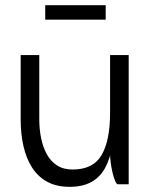

<svg xmlns="http://www.w3.org/2000/svg" viewBox="-20 -713 597 743"><path d="M155 -693H389V-637H155ZM132 -500V-249H60V-500ZM132 -251Q132 -214 139 -179Q146 -144 161 -116.5Q176 -89 200.5 -73Q225 -57 261 -57Q341 -57 373.5 -113.5Q406 -170 406 -276Q406 -276 415 -276Q424 -276 424 -276Q424 -208 415.5 -154.5Q407 -101 387.5 -64.5Q368 -28 334 -9Q300 10 249 10Q199 10 163 -9.5Q127 -29 104.5 -64Q82 -99 71 -146.5Q60 -194 60 -251ZM478 -500V0H436Q431 0 425.5 -13Q420 -26 415.5 -45Q411 -64 408.5 -83.5Q406 -103 406 -115V-500Z"/></svg>

Font: Haskoy
Style: Regular
Weight: 400
Designer: Ertekin Erdin
Foundry: Ertekin Erdin
Version: Version 1.500